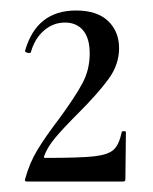

<svg xmlns="http://www.w3.org/2000/svg" viewBox="-20 -749 291 366"><path d="M93 -523Q123 -564 137 -590Q151 -616 151 -647Q151 -676 138.5 -691Q126 -706 104 -706Q81 -706 63.5 -690.5Q46 -675 39 -650Q39 -648 35 -648Q32 -648 29.5 -649.5Q27 -651 28 -653Q50 -729 125 -729Q165 -729 186 -709Q207 -689 207 -657Q207 -626 187 -598.5Q167 -571 128 -532Q100 -504 85 -486Q70 -468 64 -451Q63 -448 66 -448Q133 -448 159.5 -451Q186 -454 196.5 -463.5Q207 -473 212 -497Q212 -499 216 -499Q220 -499 220 -497L219 -407Q219 -403 215 -403H31Q26 -403 28 -408Q36 -438 51.5 -463.5Q67 -489 93 -523Z"/></svg>

Font: Cormorant Unicase Medium
Style: Regular
Weight: 500
Designer: Christian Thalmann (Catharsis Fonts)
Foundry: Catharsis Fonts
Version: Version 4.000